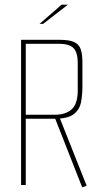

<svg xmlns="http://www.w3.org/2000/svg" viewBox="-20 -790 425 820"><path d="M70 -620H235Q278 -620 298.5 -609.5Q319 -599 325.5 -577.5Q332 -556 332 -524V-421Q332 -385 326 -353.5Q320 -322 295 -302.5Q270 -283 213 -283H90V0H70ZM331 10 215 -285 230 -289 235 -287 238 -279 350 3ZM214 -300Q261 -300 286.5 -323.5Q312 -347 312 -403V-521Q312 -565 294.5 -584Q277 -603 230 -603H90V-300ZM149 -688 243 -770H270L164 -688Z"/></svg>

Font: Smooch Sans Thin Thin
Style: Regular
Weight: 250
Version: Version 1.010